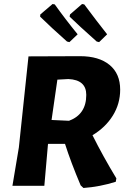

<svg xmlns="http://www.w3.org/2000/svg" viewBox="-20 -926 636 957"><path d="M474 -716 462 -719Q372 -799 327 -843L329 -854L389 -906L400 -904Q461 -822 514 -755ZM326 -716 314 -719Q235 -789 180 -843L181 -854L242 -906L253 -904Q305 -831 367 -755ZM379 -646Q473 -646 526 -602.5Q579 -559 579 -479Q579 -409 542.5 -350Q506 -291 441 -252Q494 -146 560 -37L557 -20Q478 5 396 11L382 -2Q333 -118 304 -209H220L219 -206L201 0H42L74 -191L122 -645ZM321 -532 266 -529 237 -328 324 -324Q410 -356 410 -453Q410 -528 321 -532Z"/></svg>

Font: Alegreya Sans ExtraBold
Style: Italic
Weight: 800
Italic angle: -7°
Designer: Juan Pablo del Peral
Foundry: Huerta Tipografica
Version: Version 2.007